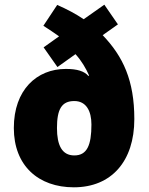

<svg xmlns="http://www.w3.org/2000/svg" viewBox="-20 -789 635 819"><path d="M224 -768 165 -679C188 -664 213 -648 232 -634L166 -587L225 -503L302 -558C329 -528 346 -498 360 -467L357 -465C340 -485 310 -495 261 -495C137 -495 39 -406 39 -243C39 -82 144 10 295 10C455 10 553 -101 553 -281C553 -446 505 -548 418 -639L483 -685L425 -769L337 -707C303 -730 267 -749 224 -768ZM297 -358C348 -358 370 -315 370 -258C370 -169 351 -126 297 -126C244 -126 223 -170 223 -243C223 -323 243 -358 297 -358Z"/></svg>

Font: Noto Sans Kannada SemiCondensed Black
Style: Regular
Weight: 900
Width: 4
Designer: Jelle Bosma - Monotype Design Team
Foundry: Monotype Imaging Inc.
Version: Version 2.005